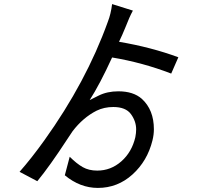

<svg xmlns="http://www.w3.org/2000/svg" viewBox="-20 -857 1040 942"><path d="M460 65Q373 65 298 3L322 -88Q356 -54 386 -37Q416 -20 457 -20Q524 -20 575.5 -65.5Q627 -111 644 -184Q648 -205 648 -222Q648 -262 622.5 -297Q597 -332 536 -332Q491 -332 454 -314Q387 -280 336 -213L310 -174Q224 -42 163 32L76 -14Q135 -81 198 -169Q403 -455 509 -750Q524 -788 530 -837L632 -805Q615 -774 595 -722Q580 -685 564 -652Q723 -625 855 -576L820 -496Q680 -550 530 -575Q470 -444 420 -366Q422 -367 464 -388Q506 -409 561 -409Q634 -409 676 -372Q735 -318 735 -223Q735 -196 728 -168Q703 -67 630 -1Q557 65 460 65Z"/></svg>

Font: LXGW 975 Gothic SC
Style: Regular
Weight: 400
Version: Version 2.01;February 25, 2021